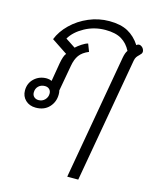

<svg xmlns="http://www.w3.org/2000/svg" viewBox="-138 -695 926 1146"><g transform="rotate(15 325.0 -122.0)"><path d="M526 -413Q532 -445 543 -459Q522 -501 485 -523.5Q448 -546 385 -546Q316 -546 257.5 -514Q199 -482 172 -436L233 -396Q248 -410 268.5 -423.5Q289 -437 305 -441L323 -394Q284 -378 265.5 -352.5Q247 -327 240 -286L211 -125Q214 -119 214 -102Q214 -55 183.5 -22.5Q153 10 101 10Q62 10 37.5 -13.5Q13 -37 13 -73Q13 -118 44 -147Q75 -176 121 -176Q136 -176 152 -169L171 -282Q180 -332 194 -347L96 -412Q116 -463 161 -507Q206 -551 267 -577Q328 -603 394 -603Q464 -603 509 -578.5Q554 -554 585 -506Q592 -513 601 -513Q612 -513 623 -502Q627 -498 630 -491Q633 -484 633 -479Q633 -471 629.5 -466Q626 -461 618 -453Q609 -445 603 -436.5Q597 -428 594 -413L458 359H390ZM160 -92Q160 -109 149.5 -119Q139 -129 122 -129Q98 -129 82.5 -114Q67 -99 67 -75Q67 -58 78 -48Q89 -38 106 -38Q129 -38 144.5 -54Q160 -70 160 -92Z"/></g></svg>

Font: Niramit Light
Style: Italic
Weight: 300
Italic angle: -10°
Designer: Katatrad Aksorn Co.,Ltd.
Foundry: Cadson Demak Co.,Ltd.
Version: Version 1.000; ttfautohint (v1.6)